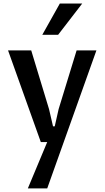

<svg xmlns="http://www.w3.org/2000/svg" viewBox="-20 -802 590 1084"><path d="M25.4 -517.6H156.2L256.8 -186L279.3 -88.9H289.1L311 -186L412.6 -517.6H524.4L246.6 261.7H137.2L246.6 0H210.4ZM218.8 -605.5 317.9 -782.2H444.3L308.1 -605.5Z"/></svg>

Font: Proza Libre
Style: Medium
Weight: 500
Designer: Jasper de Waard
Foundry: Jasper de Waard
Version: Version 1.000; ttfautohint (v1.4.1.8-43bc)